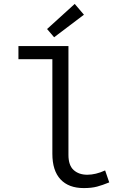

<svg xmlns="http://www.w3.org/2000/svg" viewBox="-20 -947 640 979"><path d="M407 12Q330 12 288.5 -32.5Q247 -77 247 -163V-645H74V-712H329V-157Q329 -104 355.5 -80Q382 -56 425 -56Q468 -56 516 -78L537 -17Q503 -3 475 4.5Q447 12 407 12ZM256 -757 220 -799 361 -927 408 -872Z"/></svg>

Font: SauceCodePro NFM
Style: Regular
Weight: 400
Monospace: yes
Designer: Paul D. Hunt, Teo Tuominen
Foundry: Adobe
Version: Version 2.042;hotconv 1.1.0;makeotfexe 2.6.0;Nerd Fonts 3.3.